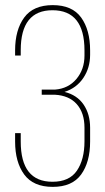

<svg xmlns="http://www.w3.org/2000/svg" viewBox="-20 -725 411 750"><path d="M332 -528V-511Q332 -460 305.5 -420.5Q279 -381 232 -366Q281 -354 306.5 -316.5Q332 -279 332 -226V-172Q332 -92 297 -43.5Q262 5 186 5Q110 5 74.5 -43.5Q39 -92 39 -172V-205H61V-172Q61 -15 185 -15Q251 -15 280.5 -58.5Q310 -102 310 -173V-226Q310 -284 280 -318Q250 -352 194 -355H143V-375H195Q247 -379 278.5 -416.5Q310 -454 310 -508V-528Q310 -685 185 -685Q61 -685 61 -529V-508H39V-528Q39 -608 74.5 -656.5Q110 -705 186 -705Q262 -705 297 -656.5Q332 -608 332 -528Z"/></svg>

Font: Bebas Neue Light
Style: Regular
Weight: 300
Designer: Ryoichi Tsunekawa
Foundry: Ryoichi Tsunekawa
Version: Version 1.003;PS 001.003;hotconv 1.0.70;makeotf.lib2.5.58329